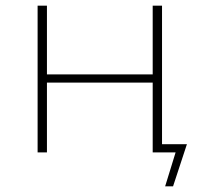

<svg xmlns="http://www.w3.org/2000/svg" viewBox="-20 -539 722 679"><path d="M641 -29 592 120H564L601 0H520V-247H146V0H113V-519H146V-276H520V-519H553V-29Z"/></svg>

Font: Montserrat Alternates ExLight
Style: Regular
Weight: 275
Designer: Julieta Ulanovsky
Foundry: Julieta Ulanovsky
Version: Version 7.200